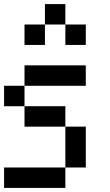

<svg xmlns="http://www.w3.org/2000/svg" viewBox="-20 -920 540 940"><path d="M0 0V-100H300V0ZM0 -400V-500H100V-400ZM200 -700H100V-800H200ZM200 -800V-900H300V-800ZM400 -100H300V-300H400ZM400 -500H100V-600H400ZM400 -700H300V-800H400ZM100 -400H300V-300H100Z"/></svg>

Font: Galmuri9 Regular
Style: Regular
Weight: 400
Designer: Lee Minseo (quiple)
Version: Version 2.399;hotconv 1.1.1;makeotfexe 2.6.0 DEVELOPMENT